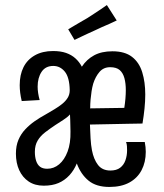

<svg xmlns="http://www.w3.org/2000/svg" viewBox="-20 -728 649 760"><path d="M153 7Q118 7 93.5 -9.5Q69 -26 56 -54.5Q43 -83 43 -120Q43 -151 53 -174.5Q63 -198 80 -216Q97 -234 117 -248Q137 -262 159 -274Q178 -285 195.5 -295.5Q213 -306 226.5 -317Q240 -328 248 -341Q256 -354 256 -371Q255 -422 236.5 -444.5Q218 -467 191 -467Q160 -467 144.5 -443.5Q129 -420 129 -385Q129 -373 131 -359.5Q133 -346 137 -332L66 -328Q62 -345 60 -360.5Q58 -376 58 -391Q58 -432 73 -462Q88 -492 118 -509Q148 -526 190 -526Q220 -526 241.5 -518.5Q263 -511 278.5 -497Q294 -483 304 -464Q323 -493 352.5 -509Q382 -525 425 -525Q474 -525 502.5 -503Q531 -481 543 -442Q555 -403 555 -354Q555 -327 552 -298Q549 -269 544 -239Q521 -239 486 -238Q451 -237 411.5 -236.5Q372 -236 336 -235Q337 -206 338.5 -180Q340 -154 344 -133Q351 -97 368 -75Q385 -53 417 -53Q441 -53 455.5 -64Q470 -75 476.5 -93.5Q483 -112 483 -133Q483 -141 482.5 -149.5Q482 -158 479 -166H553Q555 -156 556 -146Q557 -136 557 -127Q557 -86 540.5 -54.5Q524 -23 492 -5.5Q460 12 413 12Q361 12 330.5 -13Q300 -38 284 -81Q273 -54 254.5 -34Q236 -14 211.5 -3.5Q187 7 153 7ZM167 -60Q193 -60 214 -77.5Q235 -95 247.5 -128Q260 -161 259 -208Q259 -219 258.5 -230.5Q258 -242 258 -253Q258 -264 257 -275Q246 -263 230 -253Q214 -243 199 -233Q178 -219 159 -204.5Q140 -190 129 -171.5Q118 -153 118 -127Q118 -107 123 -91.5Q128 -76 138.5 -68Q149 -60 167 -60ZM337 -299 472 -301Q475 -320 476.5 -338Q478 -356 478 -371Q478 -398 472.5 -418.5Q467 -439 454 -450.5Q441 -462 416 -462Q390 -462 374 -443.5Q358 -425 349 -397Q345 -383 342.5 -367Q340 -351 338.5 -334Q337 -317 337 -299ZM275 -570 250 -612Q261 -619 273.5 -626Q286 -633 299 -641Q312 -649 325 -656Q339 -665 352 -673.5Q365 -682 378.5 -691Q392 -700 403 -708L442 -647Q428 -640 413 -633.5Q398 -627 383 -620.5Q368 -614 354 -607Q340 -601 326.5 -594.5Q313 -588 300 -582Q287 -576 275 -570Z"/></svg>

Font: Truculenta Medium
Style: Regular
Weight: 500
Version: Version 1.002